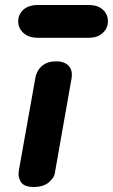

<svg xmlns="http://www.w3.org/2000/svg" viewBox="-20 -745 450 765"><path d="M114 0Q77.5 0 64.2 -18.5Q51 -37 54.5 -62.5L122 -440.5Q123.5 -449 131.2 -463.2Q139 -477.5 156.5 -489Q174 -500.5 204 -500.5Q238 -500.5 254.2 -482Q270.5 -463.5 265 -432L198 -52.5Q195.5 -37 174.5 -18.5Q153.5 0 114 0ZM129.5 -594.5Q94.5 -594.5 73.5 -613.5Q52.5 -632.5 52.5 -660Q52.5 -688 73.5 -706.5Q94.5 -725 129.5 -725H334Q369.5 -725 389.8 -706.5Q410 -688 410 -660Q410 -633.5 389.8 -614Q369.5 -594.5 334 -594.5Z"/></svg>

Font: Edu VIC WA NT Hand
Style: Regular
Weight: 400
Designer: Tina and Corey Anderson, Eben Sorkin, Mirko Velimirovic
Foundry: Google for Education
Version: Version 1.000